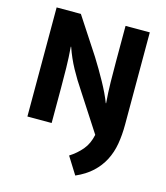

<svg xmlns="http://www.w3.org/2000/svg" viewBox="-127 -726 924 1071"><g transform="rotate(15 335.0 -190.5)"><path d="M66 -630H206L344 -419Q381 -360 415.5 -297.5Q450 -235 469 -185H471Q466 -245 465 -305.5Q464 -366 464 -426V-630H604V-97Q604 -37 595 15Q586 67 563.5 110.5Q541 154 503.5 189Q466 224 409 249L347 150Q388 124 417.5 89Q447 54 458 1L318 -215Q282 -268 252 -323Q222 -378 201 -439H199Q204 -376 205 -318Q206 -260 206 -200V0H66Z"/></g></svg>

Font: Ek Mukta ExtraBold
Style: Regular
Weight: 800
Designer: Girish Dalvi and Yashodeep Gholap
Foundry: Ek Type
Version: Version 2.538;PS 1.002;hotconv 16.6.51;makeotf.lib2.5.65220;